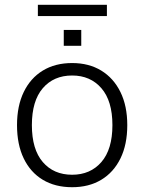

<svg xmlns="http://www.w3.org/2000/svg" viewBox="-20 -773 602 801"><path d="M281 8Q210 8 158.5 -23Q107 -54 79 -112Q51 -170 51 -251Q51 -331 79 -389Q107 -447 158.5 -478.5Q210 -510 281 -510Q351 -510 402.5 -478.5Q454 -447 482.5 -389Q511 -331 511 -251Q511 -170 482.5 -112Q454 -54 402.5 -23Q351 8 281 8ZM281 -44Q357 -44 403 -97Q449 -150 449 -251Q449 -352 403 -405Q357 -458 281 -458Q204 -458 158.5 -405Q113 -352 113 -251Q113 -150 158.5 -97Q204 -44 281 -44ZM138 -706V-753H426V-706ZM246 -582V-648H319V-582Z"/></svg>

Font: Mulish ExtraLight Light
Style: Regular
Weight: 300
Version: Version 3.603